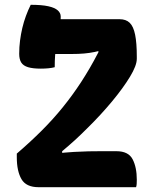

<svg xmlns="http://www.w3.org/2000/svg" viewBox="-20 -780 640 800"><path d="M547 0H141Q89 0 69.5 -33.5Q50 -67 50 -125V-140Q107 -189 154.5 -236.5Q202 -284 242 -333.5Q282 -383 318 -438Q327 -452 336 -466.5Q345 -481 354 -496.5Q363 -512 371.5 -527.5Q380 -543 388.5 -559.5Q397 -576 406 -593L390 -519V-599L419 -575Q396 -568 374.5 -563.5Q353 -559 330 -557Q307 -555 278 -555H177Q153 -555 137 -569.5Q121 -584 113 -607Q105 -630 104 -654.5Q103 -679 110 -700H478Q505 -700 520.5 -685Q536 -670 543 -635.5Q550 -601 550 -544V-535Q550 -507 521.5 -460Q493 -413 446.5 -357Q400 -301 344 -246Q331 -233 318 -220.5Q305 -208 292 -196Q279 -184 265.5 -172.5Q252 -161 239 -150Q226 -139 213 -128L239 -178V-121L209 -140Q254 -145 288 -147Q322 -149 349 -149.5Q376 -150 400 -150H465Q515 -150 532.5 -116.5Q550 -83 550 -31Q550 -21 549.5 -13.5Q549 -6 547 0ZM208 -500Q197 -497 182 -495.5Q167 -494 150 -494Q117 -494 97 -500Q77 -506 68.5 -519.5Q60 -533 60 -556Q60 -584 63.5 -611Q67 -638 73 -663.5Q79 -689 88 -713.5Q97 -738 108 -760Q154 -760 181 -754Q208 -748 220.5 -737Q233 -726 233 -711Q233 -680 227 -651.5Q221 -623 214.5 -588Q208 -553 208 -500Z"/></svg>

Font: Recursive Monospace Casual ExtraBold
Style: Regular
Weight: 800
Version: Version 1.047